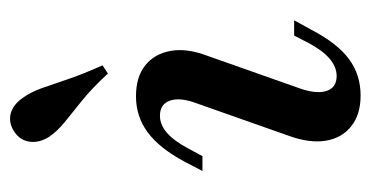

<svg xmlns="http://www.w3.org/2000/svg" viewBox="-195 -518 725 375"><g transform="rotate(-90 167.5 -330.5)"><path d="M168.5 11.3Q131.5 11.3 108.5 -6.9Q85.5 -25 80.2 -56.5Q75 -87.9 89.5 -128.2L153.2 -308.9Q165.3 -341.1 158.5 -360.9Q151.6 -380.6 129 -380.6Q111.3 -380.6 95.6 -366.9Q79.8 -353.2 65.3 -325.8L50 -297.6H21L38.7 -331.5Q65.3 -381.5 96.4 -404.4Q127.4 -427.4 166.9 -427.4Q204.8 -427.4 227.4 -409.3Q250 -391.1 255.6 -359.7Q261.3 -328.2 246 -287.9L182.3 -107.3Q171 -75 177.4 -55.2Q183.9 -35.5 206.5 -35.5Q241.9 -35.5 271 -90.3L285.5 -118.5H315.3L296.8 -84.7Q270.2 -33.9 239.5 -11.3Q208.9 11.3 168.5 11.3ZM211.3 -482.3Q182.3 -513.7 158.1 -533.1Q133.9 -552.4 116.1 -566.9Q98.4 -581.5 87.9 -596.8Q75.8 -616.1 78.2 -634.7Q80.6 -653.2 96.8 -664.5Q114.5 -676.6 132.7 -672.2Q150.8 -667.7 164.5 -647.6Q175 -633.1 182.7 -611.7Q190.3 -590.3 200 -561.3Q209.7 -532.3 227.4 -492.7Z"/></g></svg>

Font: Playfair 5pt SemiExpanded Light SemiBold
Style: Italic
Weight: 600
Italic angle: -15.6°
Version: Version 2.001;gftools[0.9.30]